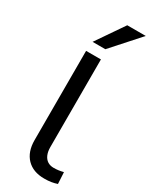

<svg xmlns="http://www.w3.org/2000/svg" viewBox="-241 -985 819 1042"><g transform="rotate(30 168.5 -464.0)"><path d="M245 9Q175 9 135.5 -32Q96 -73 96 -146V-705H189V-156Q189 -128 197.5 -108Q206 -88 222 -77.5Q238 -67 261 -67Q276 -67 290.5 -69Q305 -71 321 -75L325 -3Q307 3 288.5 6Q270 9 245 9ZM102 -765 220 -937H336L182 -765Z"/></g></svg>

Font: Nunito Sans 6pt
Style: Regular
Weight: 400
Version: Version 3.101;gftools[0.9.27]